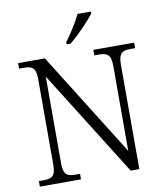

<svg xmlns="http://www.w3.org/2000/svg" viewBox="-98 -1012 945 1093"><g transform="rotate(-10 374.0 -465.5)"><path d="M334 -784V-771H356C403 -807 478 -886 503 -921V-931H425C404 -886 363 -822 334 -784ZM43 0H281V-32H255C208 -32 185 -42 185 -111V-611L568 0H618V-603C618 -672 641 -682 688 -682H714V-714H478V-682H503C550 -682 574 -672 574 -605V-113L198 -714H43V-682H70C117 -682 140 -672 140 -605V-111C140 -42 117 -32 70 -32H43Z"/></g></svg>

Font: Noto Serif Bengali Light
Style: Regular
Weight: 300
Designer: Juan Bruce, Universal Thirst, Indian Type Foundry and the Monotype Design Team.
Foundry: Monotype Imaging Inc.
Version: Version 2.003